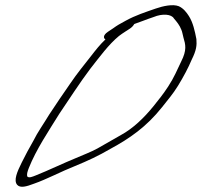

<svg xmlns="http://www.w3.org/2000/svg" viewBox="-20 -625 779 741"><path d="M252 -304C223 -263 196 -222 170 -183C149 -148 124 -113 109 -82C93 -54 76 -23 64 2C46 38 32 71 46 88C58 102 82 95 111 84C160 67 218 36 269 16C320 -5 359 -23 407 -51C479 -90 545 -135 606 -212C630 -243 646 -260 667 -294C689 -330 706 -362 720 -395C738 -431 740 -450 738 -474C732 -505 725 -538 709 -563C700 -577 688 -593 670 -601C647 -610 610 -602 581 -592C541 -578 503 -566 465 -545L438 -530C431 -526 424 -521 417 -516L396 -502C377 -489 379 -477 387 -473C365 -452 351 -434 330 -407C305 -375 277 -341 252 -304ZM328 -359C365 -406 399 -453 439 -486C446 -492 455 -497 465 -504L482 -515C489 -520 494 -525 498 -532L500 -533L533 -545C545 -550 558 -554 572 -559C608 -574 642 -570 651 -554C663 -540 673 -528 680 -510C684 -501 685 -490 688 -480C696 -453 702 -432 679 -387C664 -356 652 -326 629 -291C608 -259 596 -245 573 -216C536 -170 493 -129 447 -104C418 -87 383 -67 356 -52C328 -37 303 -28 273 -15C224 5 166 33 118 52C103 58 93 62 86 57C82 49 86 37 91 24C120 -49 167 -118 209 -186C247 -242 288 -306 328 -359Z"/></svg>

Font: Stray Cat
Style: UltObl
Weight: 400
Version: Version 1.0